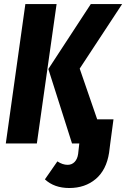

<svg xmlns="http://www.w3.org/2000/svg" viewBox="-20 -713 627 954"><path d="M106 -692.9H261.2L163.1 0H8.8ZM376 -372.1 462.9 -120.1H543.9L527.8 0L522 45.9Q508.8 131.3 455.8 176.3Q402.8 221.2 324.2 221.2Q249.5 221.2 203.1 178.2L265.1 88.9Q291 106 315.9 106Q336.9 106 350.8 91.6Q364.7 77.1 368.2 51.8L374 0H337.9L220.2 -370.1L431.2 -692.9H586.9Z"/></svg>

Font: Fira Sans Compressed
Style: Bold Italic
Weight: 700
Width: 3
Italic angle: -8°
Designer: Carrois Corporate & Edenspiekermann AG
Foundry: Carrois Corporate GbR & Edenspiekermann AG
Version: Version 4.203;PS 004.203;hotconv 1.0.88;makeotf.lib2.5.64775